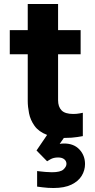

<svg xmlns="http://www.w3.org/2000/svg" viewBox="-20 -681 478 962"><path d="M305 10H300L279 40Q289 38 301 38Q350 38 378 68Q406 98 406 141Q406 172 389.5 199.5Q373 227 338 244Q303 261 248 261Q220 261 193 257.5Q166 254 166 254V176Q166 176 178.5 177.5Q191 179 208 180.5Q225 182 240 182Q283 182 298 168Q313 154 313 140Q313 126 302 117Q291 108 271 108Q248 108 232 117.5Q216 127 216 127L163 73L216 -5Q174 -21 153 -50.5Q132 -80 125.5 -113.5Q119 -147 119 -175V-409H29V-530H119V-661H271V-530H384V-409H271V-179Q271 -146 288.5 -128Q306 -110 347 -110Q365 -110 380 -113Q395 -116 395 -116V1Q395 1 368 5.5Q341 10 305 10Z"/></svg>

Font: Be Vietnam Pro
Style: Bold
Weight: 700
Designer: Lam Bao, Tony Le, Vietanh Nguyen
Foundry: Yellow Type Foundry
Version: Version 1.002; ttfautohint (v1.8.3)